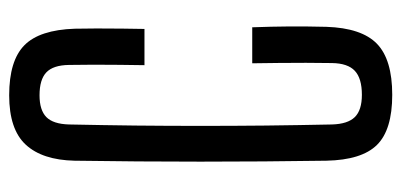

<svg xmlns="http://www.w3.org/2000/svg" viewBox="-243 -603 854 408"><g transform="rotate(-90 184.0 -399.0)"><path d="M186.5 7.5Q112 7.5 80 -25Q48 -57.5 46.5 -132.5Q45.5 -199.5 45 -266.2Q44.5 -333 44.5 -399.8Q44.5 -466.5 45 -533.5Q45.5 -600.5 46.5 -667.5Q48 -736 80.5 -771.2Q113 -806.5 185.5 -806.5Q259 -806.5 291.8 -774.2Q324.5 -742 327 -667Q327.5 -648.5 327.5 -620.8Q327.5 -593 327.2 -565.5Q327 -538 326.5 -519H249.5Q250 -544 250.2 -571.5Q250.5 -599 250.5 -627Q250.5 -655 250 -679.5Q249.5 -713 234.2 -727.5Q219 -742 185.5 -742Q154 -742 139.2 -727.5Q124.5 -713 123.5 -679.5Q122 -607.5 121.2 -538.2Q120.5 -469 120.5 -400Q120.5 -331 121.2 -261.5Q122 -192 123.5 -120.5Q124.5 -87 139.2 -72Q154 -57 186.5 -57Q221.5 -57 237.5 -72Q253.5 -87 254 -120.5Q254.5 -146.5 254.5 -176Q254.5 -205.5 254.2 -234.8Q254 -264 253.5 -290H330Q331.5 -250 331.8 -211.2Q332 -172.5 331 -132.5Q328.5 -57.5 295 -25Q261.5 7.5 186.5 7.5Z"/></g></svg>

Font: Big Shoulders Display Thin Medium
Style: Regular
Weight: 500
Version: Version 2.002